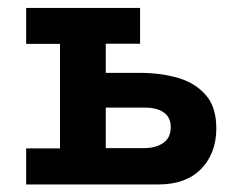

<svg xmlns="http://www.w3.org/2000/svg" viewBox="-20 -468 590 488"><path d="M46.5 0.8V-90.8H132.5V-356.5H46.5V-447.8H336V-356.8H248.8V-282.8H337.2Q387.2 -282.8 431.2 -270.4Q475.2 -258 502.5 -227.2Q529.8 -196.5 529.8 -141.8Q529.8 -78.5 491.4 -38.9Q453 0.8 382.8 0.8ZM248.8 -91.5H344.8Q376.2 -91.5 395.1 -104.8Q414 -118 414 -145Q414 -169.5 396.6 -182Q379.2 -194.5 348 -194.5H248.8Z"/></svg>

Font: Podkova VF Beta
Style: Regular
Weight: 400
Designer: Ilya Yudin
Foundry: Cyreal (www.cyreal.org)
Version: Version 2.100